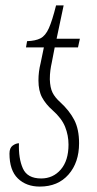

<svg xmlns="http://www.w3.org/2000/svg" viewBox="-20 -679 359 709"><path d="M127 10Q77 10 46 -20Q15 -50 15 -112Q15 -133 27 -141.5Q39 -150 50 -150Q48 -94 64.5 -57Q81 -20 132 -20Q176 -20 204.5 -53Q233 -86 233 -145Q233 -179 220.5 -210.5Q208 -242 174 -272Q149 -294 135.5 -319Q122 -344 122 -382Q122 -399 124 -414.5Q126 -430 130 -446L142 -504H76L80 -527Q111 -528 129.5 -537.5Q148 -547 160.5 -575Q173 -603 187 -659H215L189 -536H275L268 -504H182L171 -447Q168 -434 166 -419Q164 -404 164 -386Q165 -355 174 -337Q183 -319 202 -302Q236 -271 254 -236.5Q272 -202 272 -150Q272 -79 233 -34.5Q194 10 127 10Z"/></svg>

Font: Noto Serif ExtraCondensed ExtraLight
Style: Italic
Weight: 200
Width: 2
Italic angle: -12°
Designer: Monotype Design Team
Foundry: Monotype Imaging Inc.
Version: Version 2.014; ttfautohint (v1.8.4.7-5d5b)